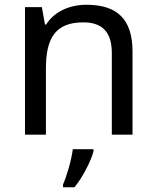

<svg xmlns="http://www.w3.org/2000/svg" viewBox="-20 -632 658 807"><path d="M343 -612C275 -612 209 -585 174 -529H169L156 -602H85V-66H173V-344C173 -469 211 -538 330 -538C412 -538 450 -495 450 -409V-66H537V-415C537 -553 471 -612 343 -612ZM373 4V-5H286C281 38 260 110 245 143V155H293C329 112 364 40 373 4Z"/></svg>

Font: Noto Sans Malayalam UI
Style: Regular
Weight: 400
Designer: Jelle Bosma - Monotype Design Team
Foundry: Monotype Imaging Inc.
Version: Version 2.104